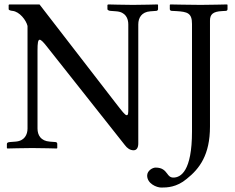

<svg xmlns="http://www.w3.org/2000/svg" viewBox="-20 -667 1058 865"><path d="M603 -557C603 -587 618 -613 657 -616L684 -618C688 -618 692 -621 692 -626V-645L690 -647C690 -647 618 -645 579 -645C543 -645 468 -647 468 -647L464 -645V-626C464 -621 473 -618 478 -618L504 -616C546 -613 558 -584 558 -557V-178C558 -159 558 -148 551 -148C543 -148 530 -166 501 -203L158 -647H22L19 -645V-626C19 -621 28 -619 36 -618C68 -615 98 -576 104 -550V-88C104 -61 91 -32 50 -29L24 -27C14 -26 11 -23 11 -18V0L13 2C13 2 90 0 125 0C165 0 236 2 236 2L238 0V-19C238 -24 234 -27 230 -27L204 -29C164 -32 149 -58 149 -88V-439C149 -473 151 -488 159 -488C165 -488 176 -477 193 -455L542 -14C553 1 566 10 582 10C596 10 603 -2 603 -21ZM761 133C747 133 740 125 733 115C723 102 712 88 681 88C667 88 643 102 643 124C643 160 685 178 707 178C732 178 776 177 821 139C879 93 926 31 926 -97V-574C926 -602 939 -615 980 -617L997 -618C1002 -618 1005 -621 1005 -626V-645L1003 -647C1003 -647 919 -645 884 -645C845 -645 747 -647 747 -647L745 -645V-626C745 -621 749 -618 754 -618L774 -617C825 -614 845 -608 845 -559V-75C845 105 794 133 761 133Z"/></svg>

Font: Linux Libertine O C
Style: Regular
Weight: 400
Designer: Philipp H. Poll
Foundry: Philipp H. Poll
Version: Version 4.0.3